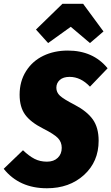

<svg xmlns="http://www.w3.org/2000/svg" viewBox="-54 -986 595 1026"><path d="M203.1 -755.9 138.2 -828.1 279.8 -965.8H390.1L499 -817.9L426.8 -755.9L324.2 -842.8ZM308.1 -715.8Q443.8 -715.8 521 -621.1L426.8 -522.9Q377.4 -575.2 317.9 -575.2Q283.7 -575.2 265.4 -558.6Q247.1 -542 247.1 -517.1Q247.1 -492.2 266.4 -474.4Q285.6 -456.5 345.2 -425.8Q410.6 -391.6 441.9 -347.9Q473.1 -304.2 473.1 -233.9Q473.1 -122.1 395 -51Q316.9 20 196.8 20Q48.8 20 -34.2 -84L68.8 -183.1Q101.1 -152.3 130.4 -137.2Q159.7 -122.1 196.8 -122.1Q233.4 -122.1 254.6 -142.6Q275.9 -163.1 275.9 -195.8Q275.9 -227.5 254.9 -248.8Q233.9 -270 176.8 -298.8Q109.9 -332.5 80.3 -373.3Q50.8 -414.1 50.8 -480Q50.8 -551.3 85 -605.5Q119.1 -659.7 177.2 -687.7Q235.4 -715.8 308.1 -715.8Z"/></svg>

Font: Fira Sans Compressed Heavy
Style: Italic
Weight: 900
Width: 3
Italic angle: -8°
Designer: Carrois Corporate & Edenspiekermann AG
Foundry: Carrois Corporate GbR & Edenspiekermann AG
Version: Version 4.203;PS 004.203;hotconv 1.0.88;makeotf.lib2.5.64775